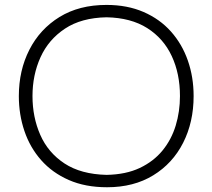

<svg xmlns="http://www.w3.org/2000/svg" viewBox="-20 -766 880 796"><path d="M423.8 10.3Q333.5 10.3 265.1 -19.8Q196.8 -49.8 150.6 -102.1Q104.5 -154.3 81.3 -222.7Q58.1 -291 58.1 -367.7Q58.1 -474.1 101.8 -559.8Q145.5 -645.5 226.8 -695.6Q308.1 -745.6 421.4 -745.6Q507.8 -745.6 575.2 -716.3Q642.6 -687 688.7 -635.3Q734.9 -583.5 758.8 -514.9Q782.7 -446.3 782.7 -367.7Q782.7 -259.8 739.3 -174.1Q695.8 -88.4 615.2 -39.1Q534.7 10.3 423.8 10.3ZM421.9 -41Q502 -42.5 559.3 -69.6Q616.7 -96.7 653.8 -142.1Q690.9 -187.5 708.5 -245.6Q726.1 -303.7 726.1 -367.7Q726.1 -460.4 692.1 -533.4Q658.2 -606.4 590.6 -649.4Q522.9 -692.4 421.9 -694.3Q317.4 -692.4 249.3 -647.2Q181.2 -602.1 147.9 -528.6Q114.7 -455.1 114.7 -367.7Q114.7 -280.3 147 -206.8Q179.2 -133.3 247.3 -88.4Q315.4 -43.5 421.9 -41Z"/></svg>

Font: Pinar-FD Light
Style: Regular
Weight: 300
Designer: Amin Abedi
Version: Version 2.000